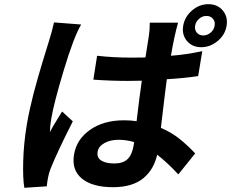

<svg xmlns="http://www.w3.org/2000/svg" viewBox="-20 -842 1103 916"><path d="M237.6 -735.1 367.2 -725.1Q332 -665.8 284.3 -507.3Q236.5 -348.7 224.1 -273.1Q218.4 -237.6 218 -212Q225.9 -227.3 235.4 -243.4Q245 -259.6 257.8 -280Q270.6 -300.4 276.3 -310L327.4 -263.1Q253.2 -117.2 221.2 -36.9Q213.1 -16.7 208.8 7.1Q204.9 28.1 203.1 46.9L96.2 54Q88.4 11.4 90.7 -73.3Q93 -158 108 -247.9Q113.6 -282 122.7 -322.8Q131.7 -363.6 140.3 -396.7Q148.8 -429.7 161.2 -472.7Q173.7 -515.6 180.6 -538.5Q187.5 -561.4 199 -598.7Q210.6 -636 212.4 -642Q230.8 -700.6 237.6 -735.1ZM617.5 -148.1 620 -164.1Q583.1 -175.1 545.8 -175.1Q506 -175.1 478 -159.3Q449.9 -143.5 445.7 -117.9Q441.1 -89.8 463.2 -76Q485.4 -62.1 525.2 -62.1Q567.5 -62.1 589 -83.3Q610.4 -104.4 617.5 -148.1ZM945 -598 925.4 -479Q858 -468.8 775.9 -464.1Q769.2 -416.9 747.5 -231.9Q797.6 -210.6 836.1 -179.9Q874.6 -149.1 911.2 -110.1L830.6 -9.9Q783 -62.1 730.1 -104Q721.9 -69.2 706.1 -41.7Q690.3 -14.2 665.3 7.1Q640.3 28.4 603.3 39.8Q566.4 51.1 519.5 51.1Q421.2 51.1 371.1 10.3Q321 -30.5 333.1 -104Q345.2 -177.6 410 -222.8Q474.8 -268.1 571.4 -268.1Q604 -268.1 631.7 -263.8Q645.6 -382.8 656.6 -457Q644.9 -457 622.7 -456.5Q600.5 -456 589.5 -456Q509.2 -456 425.4 -462L443.2 -576Q521 -567.1 608 -567.1Q659.4 -567.1 674 -567.8Q678.3 -594.5 683.8 -630.3Q689.3 -666.2 690.3 -671.9Q694.6 -697.4 694.6 -734H829.5Q810.7 -666.9 795.5 -576Q867.5 -581.3 945 -598ZM1003.9 -719.1Q1007.5 -739 995.9 -752.5Q984.4 -766 964.8 -766Q945.3 -766 929.7 -752.3Q914.1 -738.6 910.9 -719.1Q907.7 -699.6 918.9 -686.3Q930 -672.9 949.6 -672.9Q969.1 -672.9 984.9 -686.3Q1000.7 -699.6 1003.9 -719.1ZM974.1 -822.1Q1017.4 -822.1 1042.8 -792.1Q1068.2 -762.1 1061.1 -719.1Q1054 -676.1 1018.6 -646.5Q983.3 -616.8 940 -616.8Q897 -616.8 872 -646.5Q846.9 -676.1 854 -719.1Q861.2 -762.1 896.1 -792.1Q931.1 -822.1 974.1 -822.1Z"/></svg>

Font: Karasuma Gothic
Style: Bold Italic
Weight: 700
Italic angle: 9.39998°
Designer: Rasmus Andersson / Ryoko Nishizuka
Foundry: Genbu
Version: Version 1.00